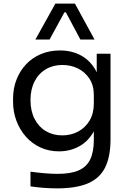

<svg xmlns="http://www.w3.org/2000/svg" viewBox="-20 -830 715 1058"><path d="M294 208Q257 208 219.5 205Q182 202 148 197V116Q184 121 223.5 124.5Q263 128 298 128Q371 128 414.5 108.5Q458 89 477.5 47.5Q497 6 497 -59V-161L529 -237Q526 -156 495 -102.5Q464 -49 414.5 -22.5Q365 4 305 4Q249 4 202.5 -17.5Q156 -39 122.5 -77Q89 -115 70.5 -164.5Q52 -214 52 -269V-287Q52 -343 71 -391.5Q90 -440 124 -476Q158 -512 205.5 -532Q253 -552 310 -552Q377 -552 428 -523.5Q479 -495 508.5 -440.5Q538 -386 541 -307L513 -306V-534H589V-63Q589 33 559.5 92.5Q530 152 465.5 180Q401 208 294 208ZM323 -84Q371 -84 410.5 -105Q450 -126 473.5 -165.5Q497 -205 497 -260V-306Q497 -360 472.5 -397Q448 -434 409 -453Q370 -472 324 -472Q272 -472 232 -448Q192 -424 170 -380.5Q148 -337 148 -278Q148 -219 170.5 -175Q193 -131 232.5 -107.5Q272 -84 323 -84ZM253 -612H175L285 -810H393L501 -612H423L343 -762H335Z"/></svg>

Font: Sora Variable
Style: Regular
Weight: 400
Designer: Jonathan Barnbrook, Julián Moncada
Foundry: Barnbrook Fonts
Version: Version 2.000